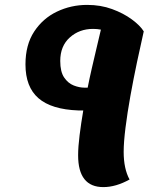

<svg xmlns="http://www.w3.org/2000/svg" viewBox="-20 -739 644 784"><path d="M402 25Q299 25 299 -105Q299 -139 305 -187Q311 -235 320 -288H300Q190 -292 137 -338Q84 -384 84 -476Q84 -556 119.5 -610Q155 -664 212.5 -691.5Q270 -719 336 -719Q391 -719 437.5 -702Q484 -685 518 -660Q552 -635 567 -611Q554 -554 539.5 -485.5Q525 -417 512.5 -347.5Q500 -278 492.5 -218Q485 -158 485 -119Q485 -50 509 -6Q453 25 402 25ZM326 -381H338Q345 -417 355 -460.5Q365 -504 375 -546Q385 -588 392 -618Q377 -621 360 -621Q304 -621 265 -586Q226 -551 226 -490Q226 -446 242 -422.5Q258 -399 281 -390Q304 -381 326 -381Z"/></svg>

Font: Lemonada SemiBold
Style: Regular
Weight: 600
Designer: Mohamed Gaber (Arabic), Eduardo Tunni (Latin)
Foundry: Kief Type Foundry
Version: Version 4.005; ttfautohint (v1.8.3)